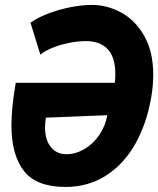

<svg xmlns="http://www.w3.org/2000/svg" viewBox="-20 -750 642 780"><path d="M602.5 -446Q602.5 -400.5 594 -353Q575 -244 527.8 -162.2Q480.5 -80.5 408.8 -35.5Q337 9.5 246.5 9.5Q128 9.5 77.2 -55.5Q26.5 -120.5 26.5 -240Q26.5 -314 44 -413.5H446.5Q448.5 -431 448.5 -450.5Q448.5 -517.5 417.5 -550.2Q386.5 -583 330.5 -583Q294.5 -583 257 -575Q219.5 -567 189.2 -554.2Q159 -541.5 144 -527.5L104 -657.5Q129 -676.5 171.5 -693.2Q214 -710 262.5 -720Q311 -730 353.5 -730Q415 -730 472 -699.2Q529 -668.5 565.8 -604.5Q602.5 -540.5 602.5 -446ZM163 -232Q163 -182.5 186.2 -153Q209.5 -123.5 250 -123.5Q287 -123.5 322.5 -144.2Q358 -165 383 -201.2Q408 -237.5 416 -282L166.5 -272Q163 -252.5 163 -232Z"/></svg>

Font: JuliaMono ExtraBoldItalic
Style: Regular
Weight: 800
Italic angle: -9°
Monospace: yes
Designer: cormullion
Foundry: corm
Version: Version 0.049; ttfautohint (v1.8.4)